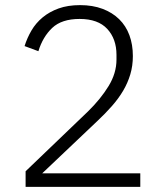

<svg xmlns="http://www.w3.org/2000/svg" viewBox="-20 -730 640 750"><path d="M528 0H80V-61L324 -295Q373 -343 404 -393.5Q435 -444 435 -497V-516Q435 -578 399 -617Q363 -656 291 -656Q221 -656 184 -621Q147 -586 130 -530L76 -550Q86 -582 103 -611Q120 -640 146.5 -662Q173 -684 209 -697Q245 -710 293 -710Q342 -710 380.5 -695.5Q419 -681 445.5 -655Q472 -629 485.5 -592.5Q499 -556 499 -511Q499 -473 489 -439.5Q479 -406 461 -375.5Q443 -345 417 -315.5Q391 -286 360 -257L145 -53H528Z"/></svg>

Font: IBM Plex Sans Thai Looped Light
Style: Regular
Weight: 300
Designer: Mike Abbink, Paul van der Laan, Pieter van Rosmalen, Ben Mitchell, Mark Frömberg
Foundry: Bold Monday
Version: Version 1.1